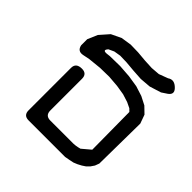

<svg xmlns="http://www.w3.org/2000/svg" viewBox="-144 -658 787 787"><g transform="rotate(45 250.0 -264.5)"><path d="M95.7 -273.4Q95.7 -302.7 129.9 -302.7Q159.2 -302.7 159.2 -273.4V-89.8Q159.2 -60.5 188.5 -60.5H321.3L334 -61.5L345.7 -63.5L357.4 -66.4L394.5 -97.7L392.6 -314.5L381.8 -325.2L357.4 -336.9L323.2 -347.7L281.2 -354.5L232.4 -358.4L179.7 -357.4L123 -351.6L93.8 -345.7Q65.4 -339.8 59.6 -368.2V-403.3L78.1 -446.3L113.3 -486.3L156.2 -506.8L201.2 -513.7L245.1 -512.7L289.1 -508.8L330.1 -506.8L368.2 -509.8L407.2 -524.4Q430.7 -541 455.1 -515.6Q474.6 -495.1 451.2 -478.5L427.7 -462.9L377.9 -447.3L330.1 -443.4L284.2 -446.3L240.2 -450.2L203.1 -451.2L173.8 -446.3L150.4 -435.5Q132.8 -416 158.2 -418L174.8 -419.9L233.4 -420.9L288.1 -417L337.9 -409.2L380.9 -395.5L417 -377L444.3 -350.6L458 -312.5L455.1 -78.1L448.2 -59.6L437.5 -43.9L424.8 -31.2L410.2 -21.5L393.6 -12.7L377 -5.9L358.4 -2L336.9 2H125Q95.7 2 95.7 -27.3Z"/></g></svg>

Font: B2 Hana
Style: Regular
Weight: 500
Version: 2020-08-05; (max)